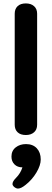

<svg xmlns="http://www.w3.org/2000/svg" viewBox="-20 -779 303 1122"><path d="M66 -50V-699Q66 -727 83 -743Q100 -759 131 -759Q161 -759 179 -743Q197 -727 197 -699V-50Q197 -22 179 -6Q161 10 131 10Q100 10 83 -6Q66 -22 66 -50ZM53 296Q53 281 74 260Q100 234 111 199Q82 199 64.5 181.5Q47 164 47 136Q47 102 71.5 82.5Q96 63 132 63Q172 63 195 87.5Q218 112 218 153Q218 187 193 229Q168 271 130 301Q103 323 85 323Q74 323 61 312Q53 304 53 296Z"/></svg>

Font: Kodchasan
Style: Bold
Weight: 700
Designer: Katatrad Aksorn Co.,Ltd.
Foundry: Cadson Demak Co.,Ltd.
Version: Version 1.000; ttfautohint (v1.6)